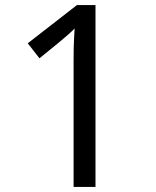

<svg xmlns="http://www.w3.org/2000/svg" viewBox="-20 -734 612 754"><path d="M355 0H269V-499Q269 -528 269.5 -548Q270 -568 271 -585.5Q272 -603 273 -622Q257 -606 244 -595Q231 -584 211 -567L135 -505L89 -564L282 -714H355Z"/></svg>

Font: Noto Sans Armenian
Style: Regular
Weight: 400
Designer: Monotype Design Team
Foundry: Monotype Imaging Inc.
Version: Version 2.007